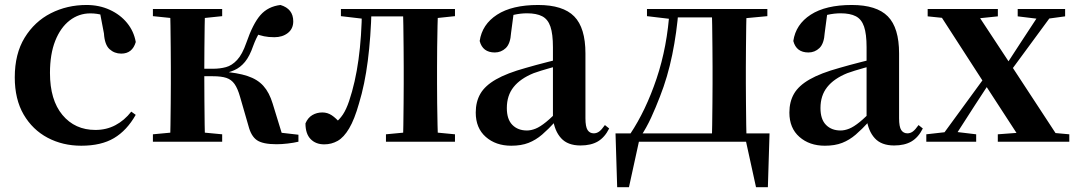

<svg xmlns="http://www.w3.org/2000/svg" viewBox="-20 -572 4347 775"><path d="M308.1 16.2Q233.1 16.2 172.2 -16Q111.3 -48.3 75.4 -109.8Q39.6 -171.4 39.6 -259.7Q39.6 -354.7 79.5 -419.9Q119.4 -485 185.1 -518.5Q250.9 -551.9 329 -551.9Q380.5 -551.9 422.8 -532.5Q465.2 -513.2 492.8 -479.5Q520.4 -445.8 528 -402.4Q514.4 -355.6 469.4 -355.6Q441.9 -355.6 422.1 -373.6Q402.4 -391.6 399.6 -436.8L381.8 -530.1L449.7 -486.3Q420.8 -503.2 396.1 -510.6Q371.4 -518 344.6 -518Q298.2 -518 261.2 -489.4Q224.1 -460.7 202.9 -407.1Q181.7 -353.5 181.7 -277.6Q181.7 -168.4 232 -108Q282.4 -47.5 365.2 -47.5Q409.5 -47.5 445.8 -66.7Q482.2 -85.9 509.9 -121.4L527.8 -108.4Q492.1 -45.4 440.3 -14.6Q388.5 16.2 308.1 16.2Z M597.2 0V-29.9L707 -40.2H768.6L876.8 -29.9V0ZM597.2 -506.8V-535.7H876.8V-506.8L768.6 -495.5H707ZM665.9 0Q667.6 -25.5 668.1 -67.4Q668.6 -109.4 669.1 -154.7Q669.6 -200 669.6 -234.8V-301.2Q669.6 -335.7 669.1 -381Q668.6 -426.4 668.1 -468.7Q667.6 -511 665.9 -535.7H807.6Q806.6 -511 806.1 -468.2Q805.6 -425.4 805.1 -377.7Q804.6 -330 804.6 -289.8V-269.3Q804.6 -217.7 805.1 -164.9Q805.6 -112.1 806.1 -68.8Q806.6 -25.5 807.6 0ZM982.8 -64.1 948.9 -181.4Q939.5 -214.7 926.8 -232.8Q914 -250.9 893.6 -257.6Q873.3 -264.3 839.4 -264.3H736.9V-294.5H839.8Q867.9 -294.5 892 -301Q916.1 -307.4 937 -329.9Q958 -352.3 974.3 -399.3Q1001 -476.8 1031.5 -511.4Q1062 -545.9 1112.1 -551.9Q1163.7 -536.4 1163.7 -485.9Q1163.7 -456 1142 -438.9Q1120.2 -421.8 1087.7 -421.8Q1063.5 -421.8 1045.8 -425.6Q1028.1 -429.3 1008 -436.9L1058.8 -479.7Q1037.6 -455.6 1025.7 -437.1Q1013.8 -418.5 1002 -386.8Q987.7 -345.1 968.8 -322.2Q949.8 -299.2 925.9 -288.8Q901.9 -278.3 872.2 -273.1L874.4 -283.3Q938.6 -278.6 979.1 -265.1Q1019.6 -251.7 1043.3 -225.1Q1067.1 -198.6 1080.6 -153.9L1124.3 -11.8L1029.7 -46L1184.6 -28.2V0Q1165.7 4.5 1141.6 7.3Q1117.5 10.2 1096.2 10.2Q1041.1 10.2 1017.3 -6Q993.5 -22.2 982.8 -64.1Z M1288.8 10.7Q1254.5 10.7 1233.8 -10.6Q1213 -31.9 1213 -74Q1222.6 -96.8 1240.6 -107.4Q1258.7 -118.1 1281.2 -118.1Q1301.9 -118.1 1319.2 -106.6Q1336.5 -95.1 1355.3 -73V-60.3H1330.4V-73.7Q1350.4 -89.2 1364 -109.6Q1377.6 -129.9 1389.2 -164.2Q1414.5 -239.5 1427.1 -331.7Q1439.8 -423.8 1441 -535.7H1479.7Q1476.9 -422.3 1464.6 -326.4Q1452.3 -230.5 1429.1 -154.6Q1410.9 -90 1389.4 -53.8Q1367.9 -17.5 1343 -3.4Q1318 10.7 1288.8 10.7ZM1356.1 -506.8V-535.7H1459.9V-495.5H1452.1ZM1461.1 -505.7V-535.7H1650.2V-505.7ZM1537.9 0V-29.9L1646.2 -40.2H1709.3L1816.5 -29.9V0ZM1606.6 0Q1607.6 -25.5 1608.1 -67.4Q1608.6 -109.4 1609.1 -154.7Q1609.6 -200 1609.6 -234.8V-301.2Q1609.6 -335.7 1609.1 -381Q1608.6 -426.4 1608.1 -468.7Q1607.6 -511 1606.6 -535.7H1748.1Q1747.1 -511 1746.1 -468.7Q1745.1 -426.4 1744.6 -381Q1744.1 -335.7 1744.1 -301.2V-234.8Q1744.1 -200 1744.6 -154.7Q1745.1 -109.4 1746.1 -67.4Q1747.1 -25.5 1748.1 0ZM1676.8 -495.5V-535.7H1816.5V-506.8L1709.3 -495.5Z M2043.6 16.2Q1981.2 16.2 1940.8 -19.4Q1900.3 -54.9 1900.3 -117.6Q1900.3 -161.2 1919 -193.6Q1937.7 -226.1 1982.1 -251.5Q2026.6 -277 2102.4 -297.9Q2141.8 -309.4 2191.4 -322Q2241 -334.6 2281 -344.4V-318.9Q2241 -308.9 2201 -297.6Q2160.9 -286.4 2134.1 -276.7Q2080.3 -254.9 2053.1 -220.6Q2025.8 -186.4 2025.8 -135.9Q2025.8 -90.4 2048.1 -67.9Q2070.3 -45.3 2107 -45.3Q2123.3 -45.3 2141.7 -52.6Q2160.1 -59.9 2184.4 -79.7Q2208.8 -99.4 2242.3 -135.5L2257.8 -82.4H2222.7Q2193.6 -50.6 2168.2 -28.7Q2142.7 -6.8 2113.4 4.7Q2084 16.2 2043.6 16.2ZM2323.1 15.2Q2271.6 15.2 2244.9 -14.2Q2218.2 -43.6 2211.9 -94V-96.5V-381.4Q2211.9 -434.7 2201.8 -464.5Q2191.7 -494.3 2168.6 -506.3Q2145.5 -518.3 2107 -518.3Q2081.4 -518.3 2054.3 -512.2Q2027.2 -506.1 1990.8 -491.2L2053.1 -516.3L2042.9 -439.2Q2040.3 -395.9 2021.6 -378Q2002.8 -360.2 1977.3 -360.2Q1928.1 -360.2 1916.2 -406.5Q1925.9 -473.5 1986.4 -512.7Q2046.9 -551.9 2152.1 -551.9Q2252.4 -551.9 2297.7 -505.9Q2343.1 -459.8 2343.1 -356.2V-94.8Q2343.1 -60.3 2351.8 -47Q2360.6 -33.8 2376.7 -33.8Q2388.3 -33.8 2398.3 -40.9Q2408.3 -48.1 2421.7 -67.2L2438.9 -53.4Q2421 -17.5 2393.2 -1.1Q2365.4 15.2 2323.1 15.2Z M3010.1 0H2542.3L2562.5 -16.4L2518.8 183.5H2471.2L2464.5 -33.6H3086.2L3079.5 183.5H3031.6L2987.5 -17.9ZM2852.4 0Q2854.2 -25.5 2854.7 -67.4Q2855.2 -109.4 2855.7 -154.7Q2856.2 -200 2856.2 -234.8V-301.2Q2856.2 -335.7 2855.7 -381Q2855.2 -426.4 2854.7 -468.7Q2854.2 -511 2852.4 -535.7H2993.6Q2992.6 -511 2992.1 -468.7Q2991.6 -426.4 2991.1 -381Q2990.6 -335.7 2990.6 -301.2V-234.8Q2990.6 -200 2991.1 -154.7Q2991.6 -109.4 2992.1 -67.4Q2992.6 -25.5 2993.6 0ZM2591.5 -506.8V-535.7H2693.5V-495.5H2686.4ZM2927 -495.5V-535.7H3077.4V-506.8L2957 -495.5ZM2523.9 -31.5Q2586.7 -125.6 2630.2 -254.7Q2673.7 -383.7 2683.1 -535.7H2719.1Q2711.9 -440.9 2693.4 -350.8Q2674.9 -260.8 2643.9 -182.2Q2627 -138.1 2608.2 -97.1Q2589.3 -56.1 2566.3 -21.6V-8.9ZM2693.5 -501.8V-535.7H2928.3V-501.8Z M3309.6 16.2Q3247.2 16.2 3206.8 -19.4Q3166.3 -54.9 3166.3 -117.6Q3166.3 -161.2 3185 -193.6Q3203.7 -226.1 3248.1 -251.5Q3292.6 -277 3368.4 -297.9Q3407.8 -309.4 3457.4 -322Q3507 -334.6 3547 -344.4V-318.9Q3507 -308.9 3467 -297.6Q3426.9 -286.4 3400.1 -276.7Q3346.3 -254.9 3319.1 -220.6Q3291.8 -186.4 3291.8 -135.9Q3291.8 -90.4 3314.1 -67.9Q3336.3 -45.3 3373 -45.3Q3389.3 -45.3 3407.7 -52.6Q3426.1 -59.9 3450.4 -79.7Q3474.8 -99.4 3508.3 -135.5L3523.8 -82.4H3488.7Q3459.6 -50.6 3434.2 -28.7Q3408.7 -6.8 3379.4 4.7Q3350 16.2 3309.6 16.2ZM3589.1 15.2Q3537.6 15.2 3510.9 -14.2Q3484.2 -43.6 3477.9 -94V-96.5V-381.4Q3477.9 -434.7 3467.8 -464.5Q3457.7 -494.3 3434.6 -506.3Q3411.5 -518.3 3373 -518.3Q3347.4 -518.3 3320.3 -512.2Q3293.2 -506.1 3256.8 -491.2L3319.1 -516.3L3308.9 -439.2Q3306.3 -395.9 3287.6 -378Q3268.8 -360.2 3243.3 -360.2Q3194.1 -360.2 3182.2 -406.5Q3191.9 -473.5 3252.4 -512.7Q3312.9 -551.9 3418.1 -551.9Q3518.4 -551.9 3563.7 -505.9Q3609.1 -459.8 3609.1 -356.2V-94.8Q3609.1 -60.3 3617.8 -47Q3626.6 -33.8 3642.7 -33.8Q3654.3 -33.8 3664.3 -40.9Q3674.3 -48.1 3687.7 -67.2L3704.9 -53.4Q3687 -17.5 3659.2 -1.1Q3631.4 15.2 3589.1 15.2Z M3719 0V-29.9L3807.5 -39.9H3836.6L3920.3 -29.9V0ZM3764.7 0 3992.4 -311.7 4014.2 -291.7H4009.5L3914.3 -146L3820.4 0ZM4007.6 0V-29.9L4145.4 -40.2H4182.6L4296.2 -29.9V0ZM4026.1 -239.8 4004.2 -261.5H4009.8L4099.3 -399.1L4189 -535.7H4243.7ZM4106.1 0 3955.7 -231.4 3759.1 -535.7H3911.8L4057 -315.2L4263.5 0ZM3724.5 -506V-535.7H4007.8V-506L3899.7 -494.8H3833.2ZM4087.9 -506V-535.7H4279.3V-506L4202.2 -495.5H4174Z"/></svg>

Font: Noto Serif SC
Style: Regular
Weight: 200
Designer: Ryoko NISHIZUKA 西塚涼子 (kana & ideographs); Frank Grießhammer (Latin, Greek & Cyrillic); Wenlong ZHANG 张文龙 (bopomofo); San
Foundry: Adobe
Version: Version 2.001;hotconv 1.1.0;makeotfexe 2.6.0